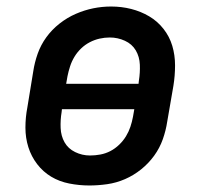

<svg xmlns="http://www.w3.org/2000/svg" viewBox="-20 -561 640 589"><path d="M254 8Q223 8 192.5 2Q162 -4 137 -19Q112 -34 94 -57.5Q76 -81 67 -109.5Q58 -138 58 -169.5Q58 -201 64 -232L82 -342Q86 -369 95.5 -396Q105 -423 122 -446.5Q139 -470 162.5 -488.5Q186 -507 212.5 -518.5Q239 -530 266 -535.5Q293 -541 321 -541Q353 -541 382.5 -533.5Q412 -526 437.5 -511Q463 -496 481.5 -472.5Q500 -449 508.5 -420.5Q517 -392 517 -360.5Q517 -329 512 -298L493 -188Q489 -161 479.5 -134Q470 -107 453 -83.5Q436 -60 413 -41.5Q390 -23 363.5 -11.5Q337 0 309 4Q281 8 254 8ZM183 -304H405L406 -313Q410 -338 409 -362.5Q408 -387 396.5 -406.5Q385 -426 363 -436Q341 -446 317 -446Q301 -446 285.5 -442.5Q270 -439 255.5 -431.5Q241 -424 229 -412.5Q217 -401 208.5 -387Q200 -373 195 -357.5Q190 -342 187 -327ZM256 -84Q272 -84 288 -87Q304 -90 318.5 -97.5Q333 -105 345.5 -117Q358 -129 366.5 -143Q375 -157 380 -172Q385 -187 388 -203L392 -226H170L169 -217Q165 -193 166 -168.5Q167 -144 178 -124.5Q189 -105 210.5 -94.5Q232 -84 256 -84Q256 -84 256 -84Q256 -84 256 -84Z"/></svg>

Font: Iosevka Slab Semibold Extended
Style: Italic
Weight: 600
Width: 7
Italic angle: -9°
Monospace: yes
Designer: Belleve Invis
Foundry: Belleve Invis
Version: Version 11.1.0; ttfautohint (v1.8.3)